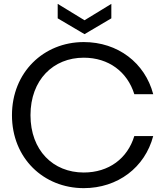

<svg xmlns="http://www.w3.org/2000/svg" viewBox="-20 -968 857 995"><path d="M414 7C590 7 731 -100 774 -263H676C641 -147 544 -74 414 -74C255 -74 138 -189 138 -371C138 -554 256 -669 414 -669C543 -669 640 -596 676 -480H774C731 -643 590 -750 414 -750C206 -750 42 -593 42 -371C42 -148 206 7 414 7ZM279 -873 418 -791 557 -873V-948L418 -863L279 -948Z"/></svg>

Font: Malmofest
Style: Regular
Weight: 400
Designer: Jonny Pinhorn (Poppins), Kolossal
Version: Version 1.004;Glyphs 3.1.2 (3151)